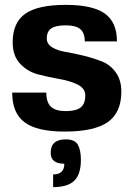

<svg xmlns="http://www.w3.org/2000/svg" viewBox="-20 -530 548 788"><path d="M172 -372Q172 -349 194.5 -335.5Q217 -322 251 -316.5Q285 -311 325 -301Q365 -291 399 -277.5Q433 -264 455.5 -232.5Q478 -201 478 -154Q478 -68 422.5 -29Q367 10 245 10Q132 10 81 -28Q30 -66 30 -150H170Q170 -110 189 -92Q208 -74 250 -74Q292 -74 311 -89Q330 -104 330 -138Q330 -167 299.5 -182.5Q269 -198 225 -205.5Q181 -213 137 -224.5Q93 -236 62.5 -268.5Q32 -301 32 -356Q32 -437 83.5 -473.5Q135 -510 250 -510Q360 -510 410 -474.5Q460 -439 460 -360H328Q328 -395 309.5 -410.5Q291 -426 250 -426Q209 -426 190.5 -413.5Q172 -401 172 -372ZM250 42Q287 42 299.5 64Q312 86 312 126Q312 185 285 211.5Q258 238 198 238V186Q244 186 244 142Q188 142 188 97Q188 42 250 42Z"/></svg>

Font: Fivo Sans Modern
Style: Regular
Weight: 700
Designer: Alexander Slobzheninov
Foundry: Alexander Slobzheninov
Version: 1.0